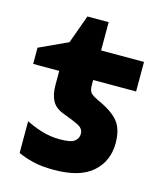

<svg xmlns="http://www.w3.org/2000/svg" viewBox="-106 -759 711 847"><g transform="rotate(15 250.0 -336.0)"><path d="M219 10Q162 10 122.5 0Q83 -10 55 -23V-168Q84 -153 124.5 -140Q165 -127 210 -127Q260 -127 277 -140Q294 -153 294 -174Q294 -197 272 -209Q250 -221 196 -241Q159 -255 144.5 -283Q130 -311 130 -353V-418H11V-492L141 -552L188 -682H285V-553H481V-418H285V-396Q285 -371 293.5 -360.5Q302 -350 330 -337Q399 -306 426 -271Q453 -236 453 -174Q453 -92 395.5 -41Q338 10 219 10Z"/></g></svg>

Font: Noto Sans Mono ExtraCondensed Black
Style: Regular
Weight: 900
Width: 2
Designer: Monotype Design Team
Foundry: Monotype Imaging Inc.
Version: Version 2.014